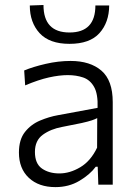

<svg xmlns="http://www.w3.org/2000/svg" viewBox="-20 -756 558 786"><path d="M207 10Q138.5 10 98 -28Q57.5 -66 57.5 -131.5Q57.5 -184.5 82.2 -215.8Q107 -247 144 -262.5Q181 -278 217.5 -284.5L379.5 -314.5Q381.5 -371.5 365.2 -400.2Q349 -429 320.5 -438.8Q292 -448.5 257.5 -448.5Q223 -448.5 180.2 -439Q137.5 -429.5 83 -406.5L79 -467.5Q115 -482.5 166.8 -494.5Q218.5 -506.5 269 -506.5Q349 -506.5 395.2 -466.8Q441.5 -427 441.5 -338V0H382.5L380 -73.5H372Q348.5 -41.5 305.2 -15.8Q262 10 207 10ZM223 -46Q266 -46 308.8 -71.5Q351.5 -97 377.5 -151.5L378 -272.5Q369.5 -268 355.5 -263.2Q341.5 -258.5 313.5 -252.2Q285.5 -246 235 -236.5Q188 -228 155.5 -204.5Q123 -181 123 -134Q123 -86 151.8 -66Q180.5 -46 223 -46ZM264.5 -576.5Q182.5 -576.5 142.2 -620.2Q102 -664 102 -733.5L158 -735.5Q158 -623 264.5 -623Q370.5 -623 370.5 -733.5H427Q426.5 -664 387 -620.2Q347.5 -576.5 264.5 -576.5Z"/></svg>

Font: Commissioner Light
Style: Regular
Weight: 300
Designer: Kostas Bartsokas
Foundry: Kostas Bartsokas
Version: Version 1.000; ttfautohint (v1.8.3)